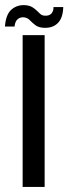

<svg xmlns="http://www.w3.org/2000/svg" viewBox="-38 -739 270 759"><path d="M51.5 0V-600H138.5V0ZM173.5 -711H212Q211 -668.5 190.8 -648Q170.5 -627.5 136 -629Q114 -630 101.5 -639.8Q89 -649.5 79.8 -659.2Q70.5 -669 57 -670.5Q43 -672 32.2 -663.5Q21.5 -655 19.5 -634H-18.5Q-15 -682.5 8 -701.8Q31 -721 62.5 -718.5Q79 -717 89.5 -710.8Q100 -704.5 107.5 -696.8Q115 -689 122 -683.2Q129 -677.5 139 -677Q157 -676 165.5 -685.8Q174 -695.5 173.5 -711Z"/></svg>

Font: Big Shoulders Stencil Display Thin SemiBold
Style: Regular
Weight: 600
Version: Version 2.001